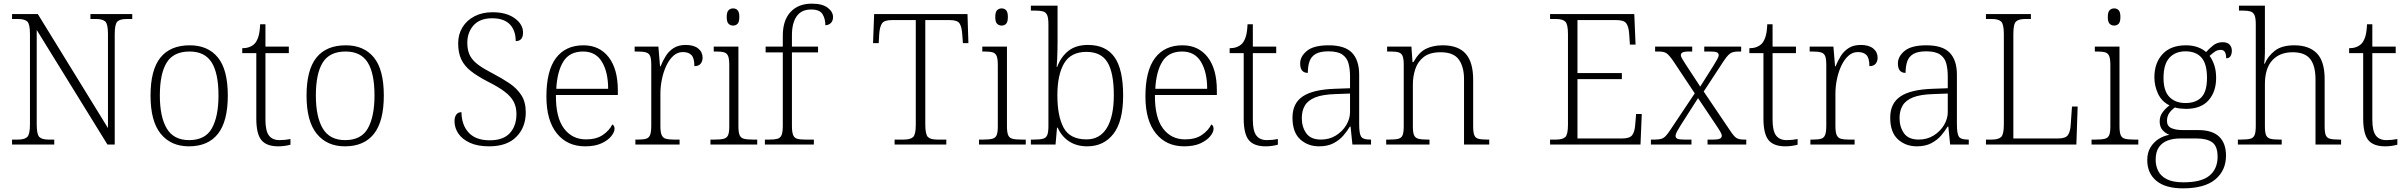

<svg xmlns="http://www.w3.org/2000/svg" viewBox="-20 -791 13169 1051"><path d="M46 0V-27H79Q115 -27 129.5 -41.5Q144 -56 144 -110V-605Q144 -659 129.5 -673Q115 -687 79 -687H46V-714H187L571 -90V-605Q571 -659 556.5 -673Q542 -687 506 -687H475V-714H704V-687H673Q636 -687 622 -672.5Q608 -658 608 -604V0H568L181 -627V-110Q181 -56 195 -41.5Q209 -27 245 -27H277V0Z M1014 10Q916 10 860 -58.5Q804 -127 804 -268Q804 -408 858 -475.5Q912 -543 1019 -543Q1118 -543 1172.5 -476.5Q1227 -410 1227 -268Q1227 -127 1173 -58.5Q1119 10 1014 10ZM1015 -24Q1104 -24 1140 -89Q1176 -154 1176 -268Q1176 -390 1138.5 -449.5Q1101 -509 1018 -509Q930 -509 892.5 -448.5Q855 -388 855 -268Q855 -151 893 -87.5Q931 -24 1015 -24Z M1503 10Q1439 10 1411 -24Q1383 -58 1383 -142V-500H1306V-527Q1348 -527 1373 -551Q1385 -563 1393.5 -587.5Q1402 -612 1404 -658H1433V-536H1561V-500H1433V-135Q1433 -75 1452 -49.5Q1471 -24 1510 -24Q1541 -24 1570 -30V1Q1538 10 1503 10Z M1868 10Q1770 10 1714 -58.5Q1658 -127 1658 -268Q1658 -408 1712 -475.5Q1766 -543 1873 -543Q1972 -543 2026.5 -476.5Q2081 -410 2081 -268Q2081 -127 2027 -58.5Q1973 10 1868 10ZM1869 -24Q1958 -24 1994 -89Q2030 -154 2030 -268Q2030 -390 1992.5 -449.5Q1955 -509 1872 -509Q1784 -509 1746.5 -448.5Q1709 -388 1709 -268Q1709 -151 1747 -87.5Q1785 -24 1869 -24Z M2658 10Q2594 10 2552 -9.5Q2510 -29 2489 -60Q2468 -91 2468 -128Q2468 -150 2477.5 -163.5Q2487 -177 2506 -177Q2507 -106 2546 -64.5Q2585 -23 2661 -23Q2735 -23 2771 -62.5Q2807 -102 2807 -167Q2807 -206 2791.5 -235Q2776 -264 2741.5 -290Q2707 -316 2649 -345Q2593 -374 2557.5 -402Q2522 -430 2505 -466Q2488 -502 2488 -554Q2488 -603 2511.5 -641.5Q2535 -680 2577.5 -702Q2620 -724 2676 -724Q2752 -724 2797.5 -691Q2843 -658 2843 -613Q2843 -566 2803 -566Q2803 -624 2771 -657.5Q2739 -691 2674 -691Q2607 -691 2572.5 -652.5Q2538 -614 2538 -556Q2538 -514 2553 -486Q2568 -458 2599 -435.5Q2630 -413 2677 -389Q2727 -363 2768 -335.5Q2809 -308 2833.5 -270.5Q2858 -233 2858 -176Q2858 -94 2806.5 -42Q2755 10 2658 10Z M3183 10Q3085 10 3028 -61Q2971 -132 2971 -263Q2971 -404 3023.5 -473.5Q3076 -543 3174 -543Q3261 -543 3311.5 -478.5Q3362 -414 3362 -296V-271H3023Q3022 -148 3067 -88Q3112 -28 3188 -28Q3244 -28 3279.5 -52Q3315 -76 3332 -110Q3344 -103 3344 -86Q3344 -68 3326 -45.5Q3308 -23 3272.5 -6.5Q3237 10 3183 10ZM3309 -305Q3309 -396 3275 -452.5Q3241 -509 3172 -509Q3098 -509 3064 -454.5Q3030 -400 3025 -305Z M3458 0V-27H3473Q3501 -27 3516.5 -31.5Q3532 -36 3538.5 -52Q3545 -68 3545 -103V-437Q3545 -470 3538.5 -485Q3532 -500 3515 -504.5Q3498 -509 3467 -509H3454V-536H3584L3593 -428H3596Q3608 -458 3624.5 -484.5Q3641 -511 3667.5 -528Q3694 -545 3734 -545Q3778 -545 3802 -525.5Q3826 -506 3826 -475Q3826 -456 3815.5 -442.5Q3805 -429 3781 -429Q3781 -472 3765.5 -489Q3750 -506 3718 -506Q3689 -506 3666.5 -486Q3644 -466 3628 -432.5Q3612 -399 3603.5 -358.5Q3595 -318 3595 -278V-102Q3595 -67 3602 -51.5Q3609 -36 3624.5 -31.5Q3640 -27 3667 -27H3700V0Z M3993 -651Q3978 -651 3968 -661Q3958 -671 3958 -698Q3958 -725 3968 -735Q3978 -745 3993 -745Q4008 -745 4017.5 -735Q4027 -725 4027 -698Q4027 -671 4017.5 -661Q4008 -651 3993 -651ZM3869 0V-27H3894Q3925 -27 3942 -31.5Q3959 -36 3965.5 -51Q3972 -66 3972 -99V-434Q3972 -469 3965.5 -484.5Q3959 -500 3943.5 -504.5Q3928 -509 3900 -509H3887V-536H4022V-101Q4022 -67 4028.5 -51.5Q4035 -36 4052 -31.5Q4069 -27 4101 -27H4125V0Z M4167 0V-27H4193Q4220 -27 4236 -31.5Q4252 -36 4258.5 -52Q4265 -68 4265 -103V-504H4171V-536H4265V-595Q4265 -680 4307.5 -725.5Q4350 -771 4424 -771Q4482 -771 4511 -748.5Q4540 -726 4540 -698Q4540 -676 4527.5 -664.5Q4515 -653 4498 -653Q4498 -688 4482.5 -713.5Q4467 -739 4420 -739Q4367 -739 4341 -702Q4315 -665 4315 -598V-536H4458V-504H4315V-103Q4315 -68 4321.5 -52Q4328 -36 4343.5 -31.5Q4359 -27 4387 -27H4435V0Z M4877 0V-27H4928Q4964 -27 4978.5 -41Q4993 -55 4993 -108V-681H4861Q4821 -681 4808.5 -663.5Q4796 -646 4793 -607L4790 -555H4759L4765 -714H5276L5281 -555H5251L5247 -607Q5244 -646 5232 -663.5Q5220 -681 5179 -681H5045V-110Q5045 -56 5059 -41.5Q5073 -27 5110 -27H5160V0Z M5463 -651Q5448 -651 5438 -661Q5428 -671 5428 -698Q5428 -725 5438 -735Q5448 -745 5463 -745Q5478 -745 5487.5 -735Q5497 -725 5497 -698Q5497 -671 5487.5 -661Q5478 -651 5463 -651ZM5339 0V-27H5364Q5395 -27 5412 -31.5Q5429 -36 5435.5 -51Q5442 -66 5442 -99V-434Q5442 -469 5435.5 -484.5Q5429 -500 5413.5 -504.5Q5398 -509 5370 -509H5357V-536H5492V-101Q5492 -67 5498.5 -51.5Q5505 -36 5522 -31.5Q5539 -27 5571 -27H5595V0Z M5931 10Q5874 10 5832.5 -17Q5791 -44 5770 -92H5766L5758 0H5623V-27H5640Q5672 -27 5689 -31.5Q5706 -36 5712.5 -51.5Q5719 -67 5719 -101V-658Q5719 -693 5712 -708.5Q5705 -724 5689.5 -728.5Q5674 -733 5647 -733H5623V-760H5769V-565Q5769 -547 5768.5 -521Q5768 -495 5767 -469Q5766 -443 5764 -425H5767Q5788 -481 5829 -513Q5870 -545 5936 -545Q6033 -545 6080.5 -478.5Q6128 -412 6128 -268Q6128 -127 6075 -58.5Q6022 10 5931 10ZM5928 -28Q6001 -28 6039 -91Q6077 -154 6077 -270Q6077 -392 6042.5 -449.5Q6008 -507 5927 -507Q5842 -507 5805 -444.5Q5768 -382 5768 -269Q5768 -155 5802.5 -91.5Q5837 -28 5928 -28Z M6462 10Q6364 10 6307 -61Q6250 -132 6250 -263Q6250 -404 6302.5 -473.5Q6355 -543 6453 -543Q6540 -543 6590.5 -478.5Q6641 -414 6641 -296V-271H6302Q6301 -148 6346 -88Q6391 -28 6467 -28Q6523 -28 6558.5 -52Q6594 -76 6611 -110Q6623 -103 6623 -86Q6623 -68 6605 -45.5Q6587 -23 6551.5 -6.5Q6516 10 6462 10ZM6588 -305Q6588 -396 6554 -452.5Q6520 -509 6451 -509Q6377 -509 6343 -454.5Q6309 -400 6304 -305Z M6908 10Q6844 10 6816 -24Q6788 -58 6788 -142V-500H6711V-527Q6753 -527 6778 -551Q6790 -563 6798.5 -587.5Q6807 -612 6809 -658H6838V-536H6966V-500H6838V-135Q6838 -75 6857 -49.5Q6876 -24 6915 -24Q6946 -24 6975 -30V1Q6943 10 6908 10Z M7201 10Q7139 10 7097 -28.5Q7055 -67 7055 -147Q7055 -226 7111.5 -263.5Q7168 -301 7287 -305L7370 -308V-372Q7370 -412 7362 -443Q7354 -474 7328.5 -492Q7303 -510 7252 -510Q7206 -510 7181.5 -495.5Q7157 -481 7148 -454.5Q7139 -428 7139 -392Q7097 -392 7097 -444Q7097 -482 7134 -512.5Q7171 -543 7253 -543Q7342 -543 7381 -502Q7420 -461 7420 -382V-111Q7420 -60 7430.5 -43.5Q7441 -27 7479 -27H7485V0H7383L7373 -98H7369Q7355 -74 7333.5 -49Q7312 -24 7279.5 -7Q7247 10 7201 10ZM7211 -27Q7257 -27 7293 -49.5Q7329 -72 7349.5 -106.5Q7370 -141 7370 -177V-279L7291 -276Q7220 -274 7180 -258Q7140 -242 7123 -213.5Q7106 -185 7106 -145Q7106 -96 7130.5 -61.5Q7155 -27 7211 -27Z M7568 0V-27H7586Q7618 -27 7635 -31.5Q7652 -36 7658 -51.5Q7664 -67 7664 -101V-437Q7664 -470 7657.5 -485Q7651 -500 7635.5 -504.5Q7620 -509 7593 -509H7573V-536H7706L7712 -451H7717Q7747 -505 7786 -524Q7825 -543 7878 -543Q7962 -543 8003 -497Q8044 -451 8044 -355V-101Q8044 -67 8050 -51.5Q8056 -36 8072.5 -31.5Q8089 -27 8120 -27H8132V0H7994V-358Q7994 -425 7965.5 -465Q7937 -505 7866 -505Q7807 -505 7774 -479.5Q7741 -454 7727.5 -413.5Q7714 -373 7714 -329V-99Q7714 -66 7720.5 -51Q7727 -36 7744 -31.5Q7761 -27 7792 -27H7805V0Z M8465 0V-27H8498Q8534 -27 8548.5 -41Q8563 -55 8563 -108V-604Q8563 -658 8548.5 -672.5Q8534 -687 8498 -687H8465V-714H8926L8933 -547H8902L8898 -607Q8895 -646 8882 -663.5Q8869 -681 8828 -681H8615V-391H8858V-358H8615V-33H8859Q8900 -33 8914 -50.5Q8928 -68 8931 -107L8936 -167H8967L8960 0Z M9017 0V-27H9038Q9060 -27 9073.5 -31Q9087 -35 9098 -46.5Q9109 -58 9124 -81L9257 -280L9138 -459Q9117 -489 9103 -499Q9089 -509 9060 -509H9040V-536H9243V-509H9228Q9198 -509 9189.5 -503.5Q9181 -498 9181 -490Q9181 -481 9189 -468Q9197 -455 9209 -436L9287 -317L9359 -431Q9371 -451 9379.5 -465.5Q9388 -480 9388 -490Q9388 -500 9378 -504.5Q9368 -509 9342 -509H9309V-536H9511V-509H9497Q9477 -509 9464.5 -505Q9452 -501 9441 -490Q9430 -479 9414 -455L9306 -290L9450 -77Q9470 -46 9484 -36.5Q9498 -27 9526 -27H9539V0H9327V-27H9357Q9386 -27 9395.5 -32.5Q9405 -38 9405 -48Q9405 -56 9397 -70Q9389 -84 9372 -109L9275 -254L9181 -107Q9169 -88 9160.5 -72.5Q9152 -57 9152 -47Q9152 -37 9161 -32Q9170 -27 9200 -27H9239V0Z M9753 10Q9689 10 9661 -24Q9633 -58 9633 -142V-500H9556V-527Q9598 -527 9623 -551Q9635 -563 9643.5 -587.5Q9652 -612 9654 -658H9683V-536H9811V-500H9683V-135Q9683 -75 9702 -49.5Q9721 -24 9760 -24Q9791 -24 9820 -30V1Q9788 10 9753 10Z M9890 0V-27H9905Q9933 -27 9948.5 -31.5Q9964 -36 9970.5 -52Q9977 -68 9977 -103V-437Q9977 -470 9970.5 -485Q9964 -500 9947 -504.5Q9930 -509 9899 -509H9886V-536H10016L10025 -428H10028Q10040 -458 10056.5 -484.5Q10073 -511 10099.5 -528Q10126 -545 10166 -545Q10210 -545 10234 -525.5Q10258 -506 10258 -475Q10258 -456 10247.5 -442.5Q10237 -429 10213 -429Q10213 -472 10197.5 -489Q10182 -506 10150 -506Q10121 -506 10098.5 -486Q10076 -466 10060 -432.5Q10044 -399 10035.5 -358.5Q10027 -318 10027 -278V-102Q10027 -67 10034 -51.5Q10041 -36 10056.5 -31.5Q10072 -27 10099 -27H10132V0Z M10473 10Q10411 10 10369 -28.5Q10327 -67 10327 -147Q10327 -226 10383.5 -263.5Q10440 -301 10559 -305L10642 -308V-372Q10642 -412 10634 -443Q10626 -474 10600.5 -492Q10575 -510 10524 -510Q10478 -510 10453.5 -495.5Q10429 -481 10420 -454.5Q10411 -428 10411 -392Q10369 -392 10369 -444Q10369 -482 10406 -512.5Q10443 -543 10525 -543Q10614 -543 10653 -502Q10692 -461 10692 -382V-111Q10692 -60 10702.5 -43.5Q10713 -27 10751 -27H10757V0H10655L10645 -98H10641Q10627 -74 10605.5 -49Q10584 -24 10551.5 -7Q10519 10 10473 10ZM10483 -27Q10529 -27 10565 -49.5Q10601 -72 10621.5 -106.5Q10642 -141 10642 -177V-279L10563 -276Q10492 -274 10452 -258Q10412 -242 10395 -213.5Q10378 -185 10378 -145Q10378 -96 10402.5 -61.5Q10427 -27 10483 -27Z M10851 0V-27H10884Q10920 -27 10934.5 -41.5Q10949 -56 10949 -110V-604Q10949 -658 10934.5 -672.5Q10920 -687 10884 -687H10851V-714H11097V-687H11066Q11030 -687 11015.5 -673Q11001 -659 11001 -605V-33H11246Q11287 -33 11300 -52Q11313 -71 11315 -109L11322 -208H11353L11346 0Z M11553 -651Q11538 -651 11528 -661Q11518 -671 11518 -698Q11518 -725 11528 -735Q11538 -745 11553 -745Q11568 -745 11577.5 -735Q11587 -725 11587 -698Q11587 -671 11577.5 -661Q11568 -651 11553 -651ZM11429 0V-27H11454Q11485 -27 11502 -31.5Q11519 -36 11525.5 -51Q11532 -66 11532 -99V-434Q11532 -469 11525.5 -484.5Q11519 -500 11503.5 -504.5Q11488 -509 11460 -509H11447V-536H11582V-101Q11582 -67 11588.5 -51.5Q11595 -36 11612 -31.5Q11629 -27 11661 -27H11685V0Z M11929 240Q11833 240 11783.5 198.5Q11734 157 11734 85Q11734 44 11752 15Q11770 -14 11797.5 -31Q11825 -48 11855 -53Q11834 -61 11818 -78.5Q11802 -96 11802 -127Q11802 -156 11819.5 -178.5Q11837 -201 11856 -214Q11813 -235 11793 -278Q11773 -321 11773 -368Q11773 -446 11817.5 -494.5Q11862 -543 11946 -543Q11982 -543 12010.5 -532.5Q12039 -522 12056 -506Q12070 -522 12093 -541Q12116 -560 12146 -560Q12173 -560 12185 -546.5Q12197 -533 12197 -514Q12197 -495 12189.5 -483.5Q12182 -472 12166 -472Q12166 -518 12137 -518Q12118 -518 12104.5 -508.5Q12091 -499 12075 -485Q12090 -466 12100.5 -435.5Q12111 -405 12111 -364Q12111 -289 12069.5 -242Q12028 -195 11946 -195Q11934 -195 11914 -197Q11894 -199 11886 -203Q11868 -191 11855 -173Q11842 -155 11842 -129Q11842 -101 11865.5 -90Q11889 -79 11929 -79H12013Q12090 -79 12127.5 -43Q12165 -7 12165 61Q12165 142 12106.5 191Q12048 240 11929 240ZM11943 -227Q12000 -227 12030.5 -258.5Q12061 -290 12061 -365Q12061 -441 12031 -475.5Q12001 -510 11943 -510Q11888 -510 11855.5 -475Q11823 -440 11823 -364Q11823 -293 11855.5 -260Q11888 -227 11943 -227ZM11932 207Q12031 207 12075 170Q12119 133 12119 67Q12119 9 12089.5 -12Q12060 -33 12005 -33H11912Q11876 -33 11846 -22Q11816 -11 11798 14.5Q11780 40 11780 84Q11780 117 11794 145Q11808 173 11841 190Q11874 207 11932 207Z M12230 0V-27H12249Q12281 -27 12298 -31.5Q12315 -36 12321.5 -51.5Q12328 -67 12328 -101V-658Q12328 -693 12321 -708.5Q12314 -724 12298.5 -728.5Q12283 -733 12256 -733H12236V-760H12378V-501Q12378 -484 12376.5 -466Q12375 -448 12374 -442H12377Q12394 -483 12432 -513Q12470 -543 12539 -543Q12619 -543 12662 -499.5Q12705 -456 12705 -358V-101Q12705 -67 12711 -51.5Q12717 -36 12734 -31.5Q12751 -27 12782 -27H12795V0H12655V-355Q12655 -431 12626 -468Q12597 -505 12530 -505Q12459 -505 12418.5 -461Q12378 -417 12378 -329V-99Q12378 -66 12384.5 -51Q12391 -36 12408 -31.5Q12425 -27 12456 -27H12470V0Z M13036 10Q12972 10 12944 -24Q12916 -58 12916 -142V-500H12839V-527Q12881 -527 12906 -551Q12918 -563 12926.5 -587.5Q12935 -612 12937 -658H12966V-536H13094V-500H12966V-135Q12966 -75 12985 -49.5Q13004 -24 13043 -24Q13074 -24 13103 -30V1Q13071 10 13036 10Z"/></svg>

Font: Noto Serif Tibetan ExtraLight
Style: Regular
Weight: 200
Designer: Monotype Design Team
Foundry: Monotype Imaging Inc.
Version: Version 2.103; ttfautohint (v1.8.4.7-5d5b)